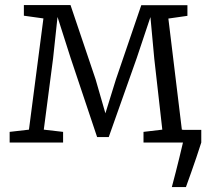

<svg xmlns="http://www.w3.org/2000/svg" viewBox="-20 -576 854 776"><path d="M674.5 180Q682.5 150 690.2 120Q698 90 705.2 60Q712.5 30 719.5 0L700.5 -51H793.5V0Q784 30 773.8 60Q763.5 90 753 120Q742.5 150 731.5 180ZM19 0V-43L97 -52L155.5 -501.5L76.5 -512.5V-555.5H265L366.5 -255L406 -118L448.5 -255L551 -555H737.5V-512L660.5 -501L715 -52L791 -43V0H560V-43L636 -52L603.5 -339L588 -507L532.5 -341L419.5 -22H372.5L265.5 -341.5L212.5 -507.5L194.5 -339.5L157 -52L235 -43V0Z"/></svg>

Font: Merriweather 7pt Light
Style: Regular
Weight: 300
Designer: Eben Sorkin
Foundry: Eben Sorkin
Version: Version 2.200;gftools[0.9.31]